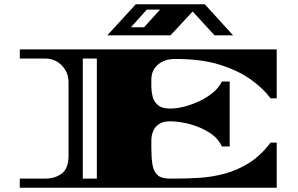

<svg xmlns="http://www.w3.org/2000/svg" viewBox="-20 -882 1400 902"><path d="M73 0V-43H193Q239 -43 270.5 -67Q302 -91 302 -151V-497Q302 -527 287.5 -552Q273 -577 248.5 -592Q224 -607 193 -607H73V-650H1280V-420H1251Q1219 -464 1161 -506.5Q1103 -549 1015.5 -577Q928 -605 804 -605Q752 -605 721.5 -578Q691 -551 691 -508V-474Q691 -454 696.5 -430Q702 -406 721 -389Q740 -372 779 -372Q812 -372 849 -382Q886 -392 921 -409Q956 -426 983 -449Q1010 -472 1022 -499H1059V-194H1022Q1006 -232 964.5 -258.5Q923 -285 873 -298.5Q823 -312 779 -312Q745 -312 726 -298.5Q707 -285 699 -264.5Q691 -244 691 -223V-187Q691 -143 696 -110.5Q701 -78 719 -60.5Q737 -43 777 -43H802Q856 -43 915.5 -46.5Q975 -50 1035 -66Q1095 -82 1150 -116.5Q1205 -151 1251 -212H1280V0ZM369 -43H435V-607H369ZM484 -716 618 -862H942L1075 -716H988L885 -828L781 -716ZM595 -754H657L732 -837H670Z"/></svg>

Font: Diplomata
Style: Regular
Weight: 400
Designer: Eduardo Rodriguez Tunni
Foundry: Eduardo Rodriguez Tunni
Version: Version 1.002; ttfautohint (v1.8.4.7-5d5b);gftools[0.9.23]